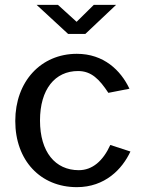

<svg xmlns="http://www.w3.org/2000/svg" viewBox="-20 -762 584 792"><path d="M297 -540C149 -540 43 -426 43 -263C43 -100 147 10 297 10C413 10 484 -64 518 -137L435 -164C405 -98 361 -60 305 -60C208 -60 145 -135 145 -265C145 -394 207 -469 302 -469C357 -469 390 -435 427 -379L514 -396C478 -472 408 -540 297 -540ZM367 -742 296 -672 219 -742H131L261 -622H332L459 -742Z"/></svg>

Font: Bisquit Text
Style: Regular
Weight: 400
Version: Version 1.004;Glyphs 3.2.3 (3260)